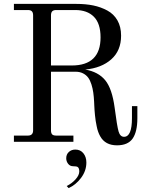

<svg xmlns="http://www.w3.org/2000/svg" viewBox="-20 -732 756 991"><path d="M243.2 -394H350.1Q499 -394 499 -539.1Q499 -610.8 464.6 -645.5Q430.2 -680.2 368.2 -680.2H270Q255.9 -680.2 249.5 -673.6Q243.2 -667 243.2 -652.8ZM370.1 -361.8H243.2V-59.1Q243.2 -44.9 249 -38.6Q254.9 -32.2 270 -32.2H358.9V0H51.8V-32.2H124Q150.9 -32.2 150.9 -59.1V-652.8Q150.9 -667 144.5 -673.6Q138.2 -680.2 124 -680.2H51.8V-711.9H374Q421.9 -711.9 461.2 -703.9Q500.5 -695.8 533.9 -677.7Q567.4 -659.7 586.2 -626.7Q605 -593.8 605 -547.9Q605 -470.7 554.4 -425.8Q503.9 -380.9 419.9 -373Q487.3 -361.3 522.9 -318.1Q558.6 -274.9 571.8 -175.8Q584 -81.1 592 -53.5Q600.1 -25.9 620.1 -25.9Q661.1 -25.9 661.1 -122.1V-184.1H689V-122.1Q689 -51.8 664.6 -16.8Q640.1 18.1 584 18.1Q522.9 18.1 497.1 -28.8Q491.2 -39.1 486.6 -52Q481.9 -64.9 479 -80.6Q476.1 -96.2 473.9 -107.9Q471.7 -119.6 470.2 -137.7Q468.8 -155.8 468 -163.3Q467.3 -170.9 466.6 -188Q465.8 -205.1 465.8 -206.1Q464.4 -233.4 461.4 -254.4Q458.5 -275.4 451.9 -296.4Q445.3 -317.4 435.3 -331.1Q425.3 -344.7 408.7 -353.3Q392.1 -361.8 370.1 -361.8ZM324.2 228Q350.6 215.3 369.9 193.8Q389.2 172.4 389.2 152.8Q389.2 135.7 380.9 129.9Q375 126 356.9 126Q341.3 126 331.5 113.3Q321.8 100.6 321.8 85Q321.8 64.9 335.2 52.5Q348.6 40 369.1 40Q395 40 410.4 59.1Q425.8 78.1 425.8 106.9Q425.8 149.9 398.2 186.5Q370.6 223.1 334 238.8Z"/></svg>

Font: Flanker Steampunk
Style: Regular
Weight: 400
Designer: Alexey Kryukov, Leonardo Di Lena
Foundry: Alexey Kryukov, Leonardo Di Lena
Version: 1.210